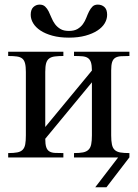

<svg xmlns="http://www.w3.org/2000/svg" viewBox="-20 -666 582 812"><path d="M293 0V-18.6Q316.4 -18.6 331.1 -21.5Q345.7 -24.4 354.2 -32.7Q362.8 -41 365.7 -55.7Q368.7 -70.3 368.7 -93.8V-317.9L171.4 -79.1Q171.4 -56.2 175.5 -43.7Q179.7 -31.2 189 -25.6Q198.2 -20 212.9 -19.3Q227.5 -18.6 248 -18.6V0H14.6V-18.6Q38.6 -18.6 53.2 -21.5Q67.9 -24.4 75.9 -32.7Q84 -41 86.7 -55.7Q89.4 -70.3 89.4 -93.8V-361.8Q89.4 -384.8 85.9 -398.2Q82.5 -411.6 74 -418.5Q65.4 -425.3 51 -427.2Q36.6 -429.2 14.6 -429.2V-447.3H248V-429.2Q226.1 -429.2 211.4 -427.2Q196.8 -425.3 187.7 -418.5Q178.7 -411.6 175 -398.2Q171.4 -384.8 171.4 -361.8V-128.9L368.7 -367.7Q368.7 -390.1 364.5 -402.6Q360.4 -415 351.3 -420.9Q342.3 -426.8 327.9 -428Q313.5 -429.2 293 -429.2V-447.3H527.3V-429.2Q505.9 -429.2 491.2 -428.2Q476.6 -427.2 467.3 -421.4Q458 -415.5 454.1 -403.1Q450.2 -390.6 450.2 -367.7V-93.8Q450.2 -69.8 453.4 -54.9Q456.5 -40 465.1 -32Q473.6 -23.9 488.5 -21.2Q503.4 -18.6 527.3 -18.6V0H526.9L430.2 126H382.8L479.5 0ZM433.1 -603.5Q433.1 -585 422.9 -567.6Q412.6 -550.3 392.1 -536.9Q371.6 -523.4 341.3 -515.1Q311 -506.8 271.5 -506.8Q231.9 -506.8 201.7 -515.1Q171.4 -523.4 151.1 -536.9Q130.9 -550.3 120.4 -567.6Q109.9 -585 109.9 -603.5Q109.9 -625.5 121.1 -636Q132.3 -646.5 147.5 -646.5Q162.1 -646.5 170.9 -638.2Q179.7 -629.9 185.8 -617.7Q191.9 -605.5 197.8 -590.8Q203.6 -576.2 212.6 -564Q221.7 -551.8 235.4 -543.5Q249 -535.2 271.5 -535.2Q293.9 -535.2 307.9 -543.5Q321.8 -551.8 330.6 -564Q339.4 -576.2 345 -590.8Q350.6 -605.5 356.7 -617.7Q362.8 -629.9 371.1 -638.2Q379.4 -646.5 393.6 -646.5Q410.6 -646.5 421.9 -636Q433.1 -625.5 433.1 -603.5Z"/></svg>

Font: Doulos SIL
Style: Regular
Weight: 400
Designer: Walt Agee, Victor Gaultney, Peter Martin, Debbi Hosken
Foundry: SIL International
Version: Version 4.110; 2011; Maintenance release